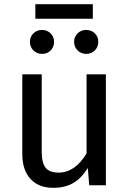

<svg xmlns="http://www.w3.org/2000/svg" viewBox="-20 -880 615 912"><path d="M420.9 -791H147.9V-859.9H420.9ZM180.2 -737.8Q204.1 -737.8 220.5 -721.4Q236.8 -705.1 236.8 -681.2Q236.8 -656.7 220.5 -640.4Q204.1 -624 180.2 -624Q155.3 -624 138.7 -640.4Q122.1 -656.7 122.1 -681.2Q122.1 -705.6 138.7 -721.7Q155.3 -737.8 180.2 -737.8ZM389.2 -737.8Q414.1 -737.8 430.4 -721.7Q446.8 -705.6 446.8 -681.2Q446.8 -656.7 430.4 -640.4Q414.1 -624 389.2 -624Q365.2 -624 348.6 -640.6Q332 -657.2 332 -681.2Q332 -705.1 348.4 -721.4Q364.7 -737.8 389.2 -737.8ZM482.9 -526.9V0H403.8L397 -82Q366.7 -33.2 327.6 -10.5Q288.6 12.2 232.9 12.2Q163.6 12.2 124.8 -30Q85.9 -72.3 85.9 -148.9V-526.9H178.2V-159.2Q178.2 -105.5 197 -82.8Q215.8 -60.1 258.8 -60.1Q335.9 -60.1 391.1 -150.9V-526.9Z"/></svg>

Font: FiraGO
Style: Regular
Weight: 400
Designer: bBox Type
Foundry: bBox Type GmbH
Version: Version 1.001;PS 001.001;hotconv 1.0.88;makeotf.lib2.5.64775